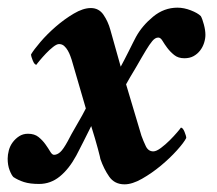

<svg xmlns="http://www.w3.org/2000/svg" viewBox="-32 -473 565 501"><path d="M205 -452Q226 -452 238 -434.5Q250 -417 256 -395L283 -299Q286 -305 292 -316Q298 -327 304 -339.5Q310 -352 315.5 -362.5Q321 -373 323 -377Q339 -406 367.5 -429.5Q396 -453 431 -453Q448 -453 466 -446Q484 -439 492 -431Q496 -424 500 -409Q504 -394 504 -382Q504 -372 500.5 -361Q497 -350 490 -341Q483 -332 473 -326.5Q463 -321 449 -321Q433 -321 422.5 -329.5Q412 -338 404.5 -348Q397 -358 392 -366.5Q387 -375 381 -375Q373 -375 365.5 -366Q358 -357 349 -342Q345 -336 338 -323.5Q331 -311 323 -297.5Q315 -284 307.5 -271.5Q300 -259 297 -253L337 -119Q342 -105 348.5 -91.5Q355 -78 368 -78Q376 -78 388 -87Q400 -96 411 -107Q422 -118 430.5 -128Q439 -138 440 -140Q445 -140 449.5 -129Q454 -118 454 -113Q448 -101 429.5 -80.5Q411 -60 387.5 -40.5Q364 -21 338.5 -6.5Q313 8 293 8Q267 8 253 -12Q239 -32 230 -58Q230 -60 223.5 -84.5Q217 -109 206 -144Q203 -138 197.5 -127Q192 -116 186 -104Q180 -92 174.5 -81.5Q169 -71 167 -67Q148 -32 124 -12.5Q100 7 70 7Q46 7 30.5 2Q15 -3 3 -11Q-2 -16 -7 -29Q-12 -42 -12 -59Q-12 -69 -9 -80.5Q-6 -92 1 -101.5Q8 -111 18 -117.5Q28 -124 41 -124Q58 -124 68.5 -115.5Q79 -107 86.5 -96.5Q94 -86 99 -77.5Q104 -69 109 -69Q117 -69 125 -76Q133 -83 145 -105Q148 -111 154.5 -123Q161 -135 168.5 -147.5Q176 -160 182.5 -172Q189 -184 192 -190L155 -317Q154 -320 151.5 -327Q149 -334 145 -341Q141 -348 135.5 -353Q130 -358 122 -358Q116 -358 106.5 -350.5Q97 -343 88 -333.5Q79 -324 71.5 -315Q64 -306 63 -304Q58 -304 53.5 -315Q49 -326 49 -331Q56 -343 73.5 -363.5Q91 -384 113.5 -403.5Q136 -423 160.5 -437.5Q185 -452 205 -452Z"/></svg>

Font: Vermiglione
Style: Bold Italic
Weight: 700
Italic angle: -11°
Version: Version 1.000